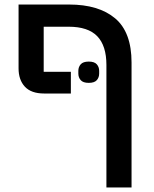

<svg xmlns="http://www.w3.org/2000/svg" viewBox="-20 -628 678 848"><path d="M450 -341Q450 -426 409.5 -468Q369 -510 283 -510H173V-311H293V-215H175Q118 -215 90 -245Q62 -275 62 -326V-608H285Q416 -608 488.5 -547Q561 -486 561 -352V200H450ZM372 -262Q347 -262 336.5 -274Q326 -286 326 -303V-315Q326 -332 336.5 -344Q347 -356 372 -356Q397 -356 407.5 -344Q418 -332 418 -315V-303Q418 -286 407.5 -274Q397 -262 372 -262Z"/></svg>

Font: IBM Plex Sans Hebrew Medm
Style: Regular
Weight: 500
Designer: Mike Abbink, Paul van der Laan, Pieter van Rosmalen, Yanek Iontef
Foundry: Bold Monday
Version: Version 1.3